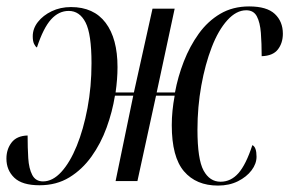

<svg xmlns="http://www.w3.org/2000/svg" viewBox="-33 -564 901 598"><path d="M90 13Q36 13 11.5 -10.5Q-13 -34 -13 -70Q-13 -99 3 -120Q19 -141 53 -142Q53 -104 55 -71.5Q57 -39 67.5 -19Q78 1 101 1Q131 1 158 -28.5Q185 -58 206 -109.5Q227 -161 239.5 -227.5Q252 -294 252 -367Q252 -458 233.5 -494Q215 -530 181 -530Q150 -530 126 -503.5Q102 -477 82 -416Q77 -419 73 -427.5Q69 -436 69 -451Q69 -475 85 -495.5Q101 -516 128 -529Q155 -542 188 -542Q259 -542 296 -493Q333 -444 333 -355Q333 -318 327 -276H384L442 -537H511L455 -276H512Q521 -325 539.5 -372.5Q558 -420 586 -459Q614 -498 653 -521Q692 -544 743 -544Q798 -544 823 -520.5Q848 -497 848 -459Q848 -430 832.5 -410Q817 -390 782 -389Q782 -429 779.5 -461.5Q777 -494 767 -513Q757 -532 734 -532Q703 -532 675 -501Q647 -470 626.5 -417Q606 -364 594 -297.5Q582 -231 582 -160Q582 -68 601 -33Q620 2 654 2Q686 2 709.5 -24.5Q733 -51 753 -112Q766 -106 766 -76Q766 -54 750.5 -33.5Q735 -13 708 0.5Q681 14 646 14Q578 14 540 -30.5Q502 -75 502 -174Q502 -218 511 -266H453L395 0H327L382 -266H325Q317 -216 299 -166.5Q281 -117 252 -76.5Q223 -36 183 -11.5Q143 13 90 13Z"/></svg>

Font: Noto Serif Display ExtraCondensed
Style: Italic
Weight: 400
Width: 2
Italic angle: -12°
Designer: Monotype Design Team
Foundry: Monotype Imaging Inc.
Version: Version 2.009